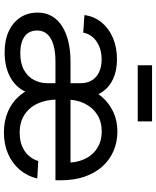

<svg xmlns="http://www.w3.org/2000/svg" viewBox="66 -806 751 922"><g transform="rotate(90 441.0 -344.5)"><path d="M230.5 8.3Q171.9 8.3 129.2 -11.7Q86.4 -31.7 63.2 -67.4Q40 -103 40 -149.9Q40 -189 57.1 -218.5Q74.2 -248 105.5 -267.8Q136.7 -287.6 179.7 -297.9Q222.7 -308.1 274.4 -308.1H797.9L760.7 -281.7Q762.2 -334.5 744.1 -374Q726.1 -413.6 691.7 -435.8Q657.2 -458 610.4 -458Q563.5 -458 529.3 -436Q495.1 -414.1 476.3 -375.2Q457.5 -336.4 457.5 -285.6V-247.1Q457.5 -192.4 476.3 -151.1Q495.1 -109.9 530.8 -86.9Q566.4 -64 616.7 -64Q652.3 -64 679.9 -75Q707.5 -85.9 726.1 -106.2Q744.6 -126.5 752.9 -153.3L836.4 -148.4Q825.7 -101.1 795.2 -64.9Q764.6 -28.8 718.8 -8.5Q672.9 11.7 616.7 11.7Q559.6 11.7 514.9 -7.8Q470.2 -27.3 439.5 -63Q408.7 -98.6 394 -146.5L397.5 -377.4Q414.6 -424.8 445.3 -459.7Q476.1 -494.6 517.8 -513.9Q559.6 -533.2 610.4 -533.2Q661.6 -533.2 704.6 -514.6Q747.6 -496.1 779.1 -460.9Q810.5 -425.8 827.9 -375.7Q845.2 -325.7 845.2 -261.7V-235.8H274.9Q228 -235.8 194.8 -226.1Q161.6 -216.3 143.8 -196.8Q126 -177.2 126 -148.4Q126 -107.4 155.3 -87.2Q184.6 -66.9 233.9 -66.9Q284.2 -66.9 316.2 -85Q348.1 -103 363.5 -132.6Q378.9 -162.1 378.9 -195.8V-358.4Q378.9 -387.7 365.7 -409.9Q352.5 -432.1 326.9 -444.8Q301.3 -457.5 264.6 -457.5Q228.5 -457.5 200.7 -445.3Q172.9 -433.1 156.5 -413.1Q140.1 -393.1 136.2 -369.1L51.8 -375Q58.6 -422.9 87.4 -457.8Q116.2 -492.7 161.9 -512Q207.5 -531.2 264.2 -531.2Q317.9 -531.2 358.2 -512.9Q398.4 -494.6 421.9 -459.2Q445.3 -423.8 449.2 -372.1L436 -109.9H427.2Q417.5 -81.5 399.9 -59.6Q382.3 -37.6 356.9 -22.5Q331.5 -7.3 299.8 0.5Q268.1 8.3 230.5 8.3ZM562.5 -699.7V-630.9H293V-699.7Z"/></g></svg>

Font: Inter 28pt
Style: Regular
Weight: 400
Designer: Rasmus Andersson
Foundry: rsms
Version: Version 4.001;git-66647c0bb